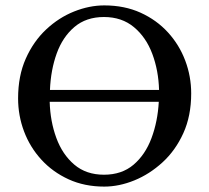

<svg xmlns="http://www.w3.org/2000/svg" viewBox="-20 -671 775 711"><path d="M366 20Q293 20 234 -7Q175 -34 133 -80Q91 -126 69 -184.5Q47 -243 47 -307Q47 -390 75.5 -454Q104 -518 151 -562Q198 -606 254.5 -628.5Q311 -651 366 -651Q441 -651 500.5 -624Q560 -597 602 -551Q644 -505 666 -446.5Q688 -388 688 -325Q688 -242 659 -178Q630 -114 582 -70Q534 -26 477.5 -3Q421 20 366 20ZM365 -608Q299 -608 255.5 -571Q212 -534 190 -473Q168 -412 165 -338H569Q567 -410 544 -471.5Q521 -533 476 -570.5Q431 -608 365 -608ZM365 -24Q431 -24 474.5 -61Q518 -98 541 -159.5Q564 -221 568 -294H164Q166 -222 188.5 -160.5Q211 -99 255 -61.5Q299 -24 365 -24Z"/></svg>

Font: Alice
Style: Regular
Weight: 400
Designer: Ksenia Yerulevich
Foundry: Cyreal (http://www.cyreal.org/)
Version: Version 2.003; ttfautohint (v1.8.3)